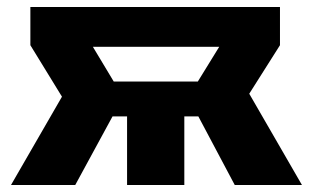

<svg xmlns="http://www.w3.org/2000/svg" viewBox="-20 -530 897 550"><path d="M11.5 0 157.5 -253 67 -400.5V-510H782V-400.5L694 -261.5L845 0H652.5L519 -251.5L608 -396H246L332.5 -252L195.5 0ZM344 0V-196.5H201.5V-296.5H649.5V-196.5H508V0Z"/></svg>

Font: Geologica Cursive
Style: Bold
Weight: 700
Designer: Sindre Bremnes, Frode Helland
Foundry: Monokrom Skriftforlag AS
Version: Version 1.010;gftools[0.9.28]